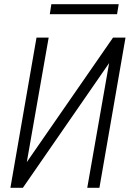

<svg xmlns="http://www.w3.org/2000/svg" viewBox="-20 -889 627 909"><path d="M515.1 -710.9H574.2L450.7 0H393.1L496.6 -590.3L88.4 0H29.3L152.8 -710.9H210.4L106.9 -121.6ZM534.2 -821.8H215.8L223.1 -869.1H542Z"/></svg>

Font: Roboto Mono Light
Style: Italic
Weight: 300
Designer: Google
Version: Version 2.000985; 2015; ttfautohint (v1.3)